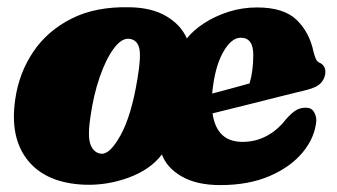

<svg xmlns="http://www.w3.org/2000/svg" viewBox="-20 -508 952 542"><path d="M346.5 -487.5Q408.5 -486.5 449.5 -462.2Q490.5 -438 507.5 -399.5Q525.5 -422.5 556.2 -442.5Q587 -462.5 625.5 -474.8Q664 -487 705.5 -487Q781 -487 817.2 -452Q853.5 -417 865 -362Q867.5 -351.5 871.2 -342.8Q875 -334 881 -331.5Q898.5 -324 898.5 -305Q898.5 -289 887.2 -275.2Q876 -261.5 845 -254Q813.5 -246.5 766.2 -234.5Q719 -222.5 669 -210Q619 -197.5 580 -188Q591.5 -107.5 664.5 -107.5Q701.5 -107.5 732.8 -124.2Q764 -141 787 -171Q803.5 -189.5 815.5 -196.8Q827.5 -204 843.5 -204Q859 -204 866 -192.5Q873 -181 873 -167.5Q869 -120 835 -78.5Q801 -37 741.5 -11.2Q682 14.5 602 14.5Q535.5 14.5 493.2 -9.8Q451 -34 437 -72Q405 -29.5 344.2 -7Q283.5 15.5 220 13.5Q111.5 9.5 59.2 -54.5Q7 -118.5 23 -227.5Q33.5 -301.5 73.5 -361.2Q113.5 -421 182 -455.5Q250.5 -490 346.5 -487.5ZM579 -245V-244Q604 -250.5 631.8 -258Q659.5 -265.5 684.5 -272.5Q695 -307.5 695 -353.5Q695 -401.5 659.5 -401.5Q632.5 -401.5 609.2 -359.5Q586 -317.5 579 -245ZM266 -74Q290.5 -72 320.8 -127Q351 -182 368 -285.5Q379 -350 372.8 -373.2Q366.5 -396.5 344 -398.5Q323 -400.5 301 -370.8Q279 -341 261.5 -290.5Q244 -240 235.5 -179.5Q226.5 -121 236 -98.5Q245.5 -76 266 -74Z"/></svg>

Font: Fraunces 9pt S050 Black
Style: Italic
Weight: 900
Italic angle: -16°
Version: Version 1.000; ttfautohint (v1.8.3)